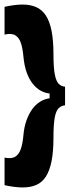

<svg xmlns="http://www.w3.org/2000/svg" viewBox="-27 -726 323 844"><path d="M259 -263Q243 -262 231 -250.5Q219 -239 213.5 -208.5Q208 -178 208 -120Q208 -59 199.5 -17Q191 25 174.5 50.5Q158 76 132.5 87Q107 98 72 98Q57 98 36 95.5Q15 93 -7 88V-33Q24 -27 40.5 -37.5Q57 -48 65 -72.5Q73 -97 76 -132Q79 -168 89.5 -197Q100 -226 115 -246.5Q130 -267 149.5 -279Q169 -291 191 -294V-315Q171 -317 152.5 -327Q134 -337 118 -356.5Q102 -376 91 -405.5Q80 -435 76 -477Q73 -511 65.5 -535Q58 -559 41.5 -570Q25 -581 -7 -574V-696Q15 -701 35.5 -703.5Q56 -706 72 -706Q107 -706 132.5 -694.5Q158 -683 174.5 -658Q191 -633 199.5 -591Q208 -549 208 -488Q208 -429 214 -398.5Q220 -368 231.5 -357Q243 -346 259 -345Z"/></svg>

Font: Bricolage Grotesque Condensed ExtraBold
Style: Regular
Weight: 800
Width: 3
Designer: Mathieu Triay
Foundry: Atelier Triay
Version: Version 1.000;gftools[0.9.30]